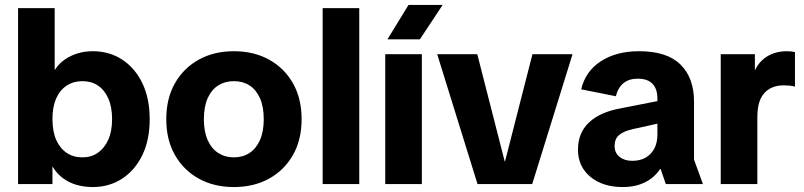

<svg xmlns="http://www.w3.org/2000/svg" viewBox="-20 -744 3251 776"><path d="M313 -108Q349 -108 375.5 -126.5Q402 -145 417.5 -179Q433 -213 433 -263Q433 -312 417.5 -346.5Q402 -381 375.5 -398.5Q349 -416 313 -416Q277 -416 249.5 -398Q222 -380 207 -346Q192 -312 192 -263Q192 -213 207 -179Q222 -145 249 -126.5Q276 -108 313 -108ZM53 0V-711H201V-462H202Q218 -487 242 -503.5Q266 -520 294.5 -528.5Q323 -537 355 -537Q422 -537 474 -503Q526 -469 555.5 -407.5Q585 -346 585 -262Q585 -178 555 -116.5Q525 -55 473 -21.5Q421 12 355 12Q320 12 289 3Q258 -6 233.5 -24.5Q209 -43 193 -70H192V0Z M925 12Q845 12 783.5 -22Q722 -56 687 -117.5Q652 -179 652 -262Q652 -346 687 -407.5Q722 -469 783.5 -503Q845 -537 925 -537Q1006 -537 1067.5 -503Q1129 -469 1164 -407.5Q1199 -346 1199 -262Q1199 -179 1164 -117.5Q1129 -56 1067.5 -22Q1006 12 925 12ZM925 -108Q961 -108 988 -125.5Q1015 -143 1030.5 -177.5Q1046 -212 1046 -262Q1046 -313 1030.5 -347.5Q1015 -382 988 -399Q961 -416 925 -416Q890 -416 862.5 -399Q835 -382 819.5 -347.5Q804 -313 804 -262Q804 -212 819.5 -177.5Q835 -143 862.5 -125.5Q890 -108 925 -108Z M1284 0V-711H1432V0Z M1537 0V-525H1685V0ZM1631 -724H1769L1677 -585H1546Z M1910 0 1747 -525H1909L2020 -91H2021L2132 -525H2294L2131 0Z M2497 12Q2416 12 2366 -29.5Q2316 -71 2316 -139Q2316 -207 2360.5 -249Q2405 -291 2488 -306L2686 -345V-255L2537 -222Q2501 -214 2482.5 -198.5Q2464 -183 2464 -154Q2464 -126 2484 -110Q2504 -94 2535 -94Q2568 -94 2590.5 -107.5Q2613 -121 2625 -144.5Q2637 -168 2637 -200V-345Q2637 -385 2617 -405.5Q2597 -426 2558 -426Q2522 -426 2500 -408Q2478 -390 2469 -355L2329 -383Q2346 -456 2408.5 -496.5Q2471 -537 2563 -537Q2676 -537 2730.5 -483Q2785 -429 2785 -334V-99L2821 0H2671L2650 -61H2648Q2625 -26 2586.5 -7Q2548 12 2497 12Z M2893 0V-525H3031V-461H3032Q3048 -496 3081.5 -516.5Q3115 -537 3161 -537Q3170 -537 3178.5 -536Q3187 -535 3193 -533V-394Q3182 -397 3170.5 -398Q3159 -399 3146 -399Q3115 -399 3091 -385.5Q3067 -372 3054 -344.5Q3041 -317 3041 -272V0Z"/></svg>

Font: TikTok Sans 24pt
Style: Bold
Weight: 700
Version: Version 4.000